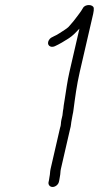

<svg xmlns="http://www.w3.org/2000/svg" viewBox="-20 -695 393 764"><path d="M218.9 -186 181.1 -22C178.7 -11.5 179.5 -2.2 176.9 9C176.5 13.7 175.8 18 174.9 22L173.3 29C170.8 39.8 178.2 49 189.2 49C200.2 49 211.8 39.8 214.3 29L215.9 22C217 17.3 217.9 12 218.6 6C220.8 -3.3 219.9 -12.6 222.1 -22L259.2 -183C262.9 -194.5 262.5 -205.7 265.1 -217C266.5 -223 267.8 -230 268.9 -238C270.6 -245.3 271.8 -251.7 272.3 -257C278.8 -306.3 285.1 -355.7 297.4 -409L350.8 -640C352.9 -649.3 353.7 -657 353.1 -663C350.7 -678.4 318.3 -679.3 310.1 -663C300.9 -646.7 289.9 -634 278.9 -619C269.7 -606.4 263 -600.4 252.8 -588C247.7 -583.3 242.4 -579.3 237 -576C227.3 -569.6 205.2 -554.7 195.2 -551C186.9 -546.8 179.9 -544.5 174.6 -535.5C163.6 -516.5 180.1 -503 198 -511C214.5 -518.4 238.3 -532.2 254.4 -543C269.7 -552.8 284.1 -568.2 296.1 -581L256.4 -409C247.9 -372 243.3 -335.8 238 -303L233.5 -275C232.8 -266.3 231.9 -259.3 230.6 -254C230.1 -248.7 229.4 -242.7 228.5 -236L224.1 -217C221.7 -206.7 223.3 -196.9 218.9 -186Z"/></svg>

Font: HoneyBee
Style: SeLitIt
Weight: 300
Foundry: Cannot Into Space Fonts
Version: Version 0.89